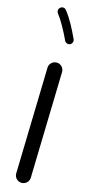

<svg xmlns="http://www.w3.org/2000/svg" viewBox="-161 -1078 554 1159"><g transform="rotate(15 116.0 -498.5)"><path d="M108.9 45.9H110.4C134.3 45.9 155.3 26.4 155.8 1L172.9 -663.6V-665C172.9 -689 153.3 -710 127.9 -710.4H126.5C102.5 -710.4 81.5 -690.9 81.1 -665.5L64 -1V0.5C64 24.4 83.5 45.4 108.9 45.9ZM62 -1035.6C50.8 -1027.3 51.8 -1016.6 51.8 -1014.2C51.8 -1008.8 53.7 -1003.4 57.1 -999C70.3 -982.4 85 -960 101.1 -931.2C117.2 -902.3 130.4 -876 141.6 -851.6C147 -839.4 159.7 -836.4 166 -836.4C169.4 -836.4 172.9 -836.9 175.8 -838.4C189 -844.2 191.4 -856.9 191.4 -862.8C191.4 -866.2 190.4 -869.6 189 -873C177.2 -898.9 163.1 -927.2 147 -957C130.4 -986.8 114.3 -1011.2 98.1 -1031.2C89.8 -1042.5 79.6 -1041.5 77.1 -1041.5C71.8 -1041.5 66.4 -1039.6 62 -1035.6Z"/></g></svg>

Font: Mikhak Medium
Style: Regular
Weight: 500
Designer: Amin Abedi
Version: Version 3.2